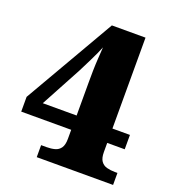

<svg xmlns="http://www.w3.org/2000/svg" viewBox="-131 -815 830 917"><g transform="rotate(20 284.5 -357.0)"><path d="M159 0V-61H187Q210 -61 228.5 -66Q247 -71 258 -86.5Q269 -102 269 -133V-179H15V-254L281 -714H452V-252H541V-179H452V-133Q452 -102 463 -86.5Q474 -71 493 -66Q512 -61 534 -61H547V0ZM98 -252H270V-420Q270 -449 270.5 -479Q271 -509 273 -539.5Q275 -570 277 -601Q272 -588 262.5 -567Q253 -546 242 -524Q231 -502 222 -484Q213 -466 210 -460Z"/></g></svg>

Font: Noto Serif Armenian Black
Style: Regular
Weight: 900
Version: Version 2.007